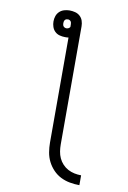

<svg xmlns="http://www.w3.org/2000/svg" viewBox="-101 -794 702 1057"><g transform="rotate(10 250.0 -266.0)"><path d="M420 203Q393 203 366 198Q339 193 315 181Q291 169 272 149Q253 129 241 105Q229 81 224.5 54Q220 27 220 0V-587Q215 -586 210 -586Q205 -586 200 -586Q185 -586 170 -590Q155 -594 144 -604.5Q133 -615 128 -630Q123 -645 123 -660Q123 -676 128 -690.5Q133 -705 144 -715.5Q155 -726 170 -730.5Q185 -735 200 -735Q216 -735 231.5 -731Q247 -727 258.5 -716.5Q270 -706 275 -691Q280 -676 280 -660V0Q280 19 283 38.5Q286 58 294 75.5Q302 93 315.5 107.5Q329 122 346 131Q363 140 382 144Q401 148 420 148ZM200 -635Q206 -635 211.5 -638Q217 -641 220 -646V-660Q220 -665 219 -669.5Q218 -674 215.5 -677.5Q213 -681 208.5 -683Q204 -685 200 -685Q195 -685 190.5 -683.5Q186 -682 183 -678Q180 -674 179 -669.5Q178 -665 178 -660Q178 -656 179 -651Q180 -646 183 -642.5Q186 -639 190.5 -637Q195 -635 200 -635Z"/></g></svg>

Font: Iosevka Term Curly Light
Style: Regular
Weight: 300
Designer: Belleve Invis
Foundry: Belleve Invis
Version: Version 32.3.0